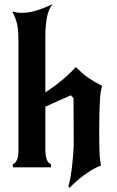

<svg xmlns="http://www.w3.org/2000/svg" viewBox="-20 -808 564 927"><path d="M310 93Q316 73 321 43.5Q326 14 329 -15.5Q332 -45 334 -70Q336 -95 336 -106Q336 -163 335.5 -220Q335 -277 335 -334L322 -348L199 -293V-88Q199 -25 226 -15V0H42V-15Q54 -20 61.5 -35.5Q69 -51 69 -79V-605Q69 -630 68 -650Q67 -670 63.5 -687Q60 -704 54 -720Q48 -736 39 -753Q59 -746 86 -746Q119 -746 155.5 -757Q192 -768 234 -788Q214 -764 206.5 -724Q199 -684 199 -632V-362Q242 -390 276 -418Q310 -446 346 -484Q363 -468 377 -455.5Q391 -443 405.5 -433Q420 -423 436 -413.5Q452 -404 473 -394Q469 -380 466.5 -364.5Q464 -349 462.5 -325Q461 -301 460 -266Q459 -231 459 -179Q459 -135 459.5 -106.5Q460 -78 461 -60Q462 -42 464 -30.5Q466 -19 468 -9Q448 -2 427.5 10Q407 22 386.5 37Q366 52 348 68Q330 84 316 99Z"/></svg>

Font: New Rocker
Style: Regular
Weight: 400
Designer: Pablo Impallari, Brenda Gallo, Rodrigo Fuenzalida
Foundry: Pablo Impallari, Brenda Gallo, Rodrigo Fuenzalida
Version: Version 1.000; ttfautohint (v0.93) -l 8 -r 50 -G 200 -x 14 -